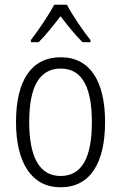

<svg xmlns="http://www.w3.org/2000/svg" viewBox="-20 -785 514 815"><path d="M264 -765H210C187 -721 142 -655 111 -615V-606H144C173 -634 208 -679 237 -716C266 -678 300 -636 330 -606H364V-615C337 -648 288 -719 264 -765ZM426 -267C426 -439 363 -542 238 -542C113 -542 48 -443 48 -267C48 -93 115 10 237 10C363 10 426 -93 426 -267ZM104 -267C104 -413 145 -494 238 -494C332 -494 370 -408 370 -267C370 -118 329 -38 237 -38C146 -38 104 -121 104 -267Z"/></svg>

Font: Noto Sans Myanmar Condensed Light
Style: Regular
Weight: 300
Width: 3
Designer: Monotype Design Team
Foundry: Monotype Imaging Inc.
Version: Version 2.107